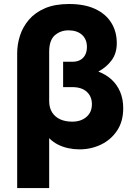

<svg xmlns="http://www.w3.org/2000/svg" viewBox="-20 -754 679 984"><path d="M68 210V-480Q68 -526.5 82.5 -571.5Q97 -616.5 128.5 -653.2Q160 -690 210.8 -711.8Q261.5 -733.5 334 -733.5Q413.5 -733.5 468 -708Q522.5 -682.5 550.5 -637.2Q578.5 -592 578.5 -533Q578.5 -481.5 552.8 -446Q527 -410.5 484 -387Q522.5 -373 551.2 -346.8Q580 -320.5 595.8 -283.2Q611.5 -246 611.5 -199.5Q611.5 -131.5 580 -84.5Q548.5 -37.5 497.5 -13Q446.5 11.5 387 11.5Q358 11.5 330 5.5Q302 -0.5 276.8 -13.2Q251.5 -26 232 -46V210ZM350 -130.5Q394.5 -130.5 422.8 -154.5Q451 -178.5 451 -220Q451 -259.5 424.8 -283.5Q398.5 -307.5 350.5 -307.5H303.5V-437.5H350.5Q375.5 -437.5 392.2 -447.2Q409 -457 417.2 -474Q425.5 -491 425.5 -513Q425.5 -553 400 -575.8Q374.5 -598.5 331 -598.5Q290 -598.5 261 -573.2Q232 -548 232 -488V-237.5Q232 -201.5 247.2 -177.8Q262.5 -154 289 -142.2Q315.5 -130.5 350 -130.5Z"/></svg>

Font: Geologica Roman
Style: Bold
Weight: 700
Designer: Sindre Bremnes, Frode Helland
Foundry: Monokrom Skriftforlag AS
Version: Version 1.010;gftools[0.9.28]